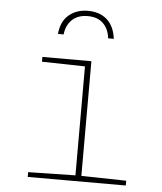

<svg xmlns="http://www.w3.org/2000/svg" viewBox="-53 -792 706 839"><g transform="rotate(5 300.0 -373.0)"><path d="M100 0V-21L307 -25V-503L118 -507V-528H333V-25L530 -21V0ZM299 -746Q351 -746 383 -717.5Q415 -689 422 -634H397Q393 -674 368.5 -698.5Q344 -723 300 -723Q257 -723 231.5 -698.5Q206 -674 202 -634H177Q182 -689 215.5 -717.5Q249 -746 299 -746Z"/></g></svg>

Font: Noto Sans Mono Thin
Style: Regular
Weight: 100
Designer: Monotype Design Team
Foundry: Monotype Imaging Inc.
Version: Version 2.014